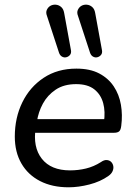

<svg xmlns="http://www.w3.org/2000/svg" viewBox="-20 -788 574 817"><path d="M272 9Q202 9 150.5 -17.5Q99 -44 71 -92.5Q43 -141 43 -207Q43 -287 75 -352.5Q107 -418 166 -457Q225 -496 305 -496Q363 -496 402 -475.5Q441 -455 464 -420.5Q487 -386 494.5 -342.5Q502 -299 496 -253Q494 -235 487 -229Q480 -223 465 -223H114L122 -281H440L422 -267Q429 -313 419 -349.5Q409 -386 381 -408Q353 -430 304 -430Q252 -430 217 -406.5Q182 -383 162.5 -347Q143 -311 137 -270L132 -245Q119 -162 158 -112.5Q197 -63 278 -63Q313 -63 346 -71Q379 -79 409 -98Q423 -108 434.5 -107Q446 -106 453 -99Q460 -92 462 -81.5Q464 -71 459 -59.5Q454 -48 441 -39Q407 -15 360.5 -3Q314 9 272 9ZM363 -564 312 -720Q306 -735 311.5 -746.5Q317 -758 327 -763.5Q337 -769 349.5 -768Q362 -767 372 -758.5Q382 -750 385 -733L414 -574Q416 -562 410 -554.5Q404 -547 394.5 -544.5Q385 -542 376 -547Q367 -552 363 -564ZM231 -564 180 -720Q174 -735 179.5 -746.5Q185 -758 195 -763.5Q205 -769 217.5 -768Q230 -767 240 -758.5Q250 -750 253 -733L282 -574Q284 -562 278 -554.5Q272 -547 262.5 -544.5Q253 -542 244 -547Q235 -552 231 -564Z"/></svg>

Font: Nunito Medium
Style: Italic
Weight: 500
Designer: Vernon Adams
Foundry: Vernon Adams
Version: Version 3.601